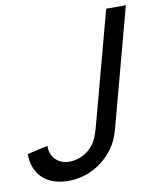

<svg xmlns="http://www.w3.org/2000/svg" viewBox="-141 -786 717 865"><g transform="rotate(-10 218.0 -353.0)"><path d="M101.6 14.5C174.1 14.5 245 -15 298.5 -78.5C337.3 -124.5 344.9 -164 361.5 -226L493.9 -720H403.9L271.5 -226C259.6 -181.5 251.3 -150.5 231.3 -124.5C201.4 -85.5 156.2 -70 122.2 -70C70.6 -70 36 -105.8 36 -152.4C36 -154.1 36.1 -155.8 36.2 -157.5L-57.9 -136.5C-57.1 -44.5 0.6 14.5 101.6 14.5Z"/></g></svg>

Font: Manrope
Style: MediumItalic
Weight: 500
Italic angle: -15°
Designer: Mikhail Sharanda
Foundry: Mikhail Sharanda
Version: Version 4.502;hotconv 1.0.109;makeotfexe 2.5.65596